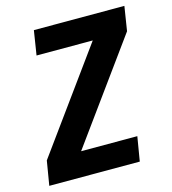

<svg xmlns="http://www.w3.org/2000/svg" viewBox="-109 -825 819 914"><g transform="rotate(-15 300.0 -367.5)"><path d="M21 0 41 -120 400 -615H123L142 -735H588L569 -615L210 -120H487L467 0Z"/></g></svg>

Font: Iosevka SS04 Hv Ex Obl
Style: Regular
Weight: 900
Width: 7
Italic angle: -9°
Monospace: yes
Designer: Belleve Invis
Foundry: Belleve Invis
Version: Version 19.0.0; ttfautohint (v1.8.4)